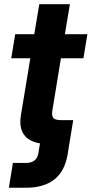

<svg xmlns="http://www.w3.org/2000/svg" viewBox="-20 -676 430 900"><path d="M21.5 204.1 40.5 87.9H100.6Q152.3 87.9 159.7 42.5L167.5 -3.9Q59.6 -22.5 78.1 -136.7L122.1 -402.8H32.7L51.3 -515.6H140.6L164.1 -656.2H307.6L284.2 -515.6H389.6L371.1 -402.8H265.6L225.6 -159.2Q221.2 -132.8 230.2 -122.8Q239.3 -112.8 268.1 -112.8H323.2L304.7 0L296.9 48.3Q271 204.1 100.6 204.1Z"/></svg>

Font: Inter Display
Style: Bold Italic
Weight: 700
Italic angle: -9.39999°
Designer: Rasmus Andersson
Foundry: rsms
Version: Version 4.000;git-a52131595